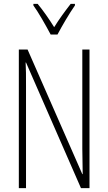

<svg xmlns="http://www.w3.org/2000/svg" viewBox="-20 -969 557 989"><path d="M241 -791H276C301 -838 336 -898 366 -941V-949H344C310 -905 286 -872 259 -829C233 -871 200 -918 174 -949H152V-941C177 -907 215 -840 241 -791ZM441 0V-714H404V-202C404 -172 405 -120 406 -72H404L122 -714H77V0H114V-526C114 -579 114 -615 112 -647H114L397 0Z"/></svg>

Font: Noto Sans Hebrew ExtraCondensed ExtraLight
Style: Regular
Weight: 200
Width: 2
Designer: Monotype Design Team
Foundry: Monotype Imaging Inc.
Version: Version 2.004